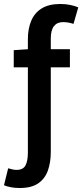

<svg xmlns="http://www.w3.org/2000/svg" viewBox="-47 -738 413 964"><path d="M52 206Q27 206 7 202Q-13 198 -27 192L-6 107Q4 110 15 112.5Q26 115 36 115Q69 115 81 92.5Q93 70 93 27V-542Q93 -593 109.5 -633Q126 -673 162 -695.5Q198 -718 256 -718Q283 -718 306.5 -713Q330 -708 346 -701L322 -618Q296 -627 270 -627Q240 -627 224 -607Q208 -587 208 -544V25Q208 77 193.5 118Q179 159 145 182.5Q111 206 52 206ZM22 -400V-486L94 -491H304V-400Z"/></svg>

Font: Source Sans 3 ExtraLight SemiBold
Style: Regular
Weight: 600
Version: Version 3.052;hotconv 1.1.0;makeotfexe 2.6.0